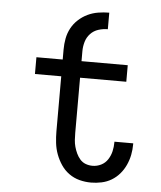

<svg xmlns="http://www.w3.org/2000/svg" viewBox="-53 -789 707 844"><g transform="rotate(5 300.0 -367.5)"><path d="M209 -564Q209 -589 213.5 -613Q218 -637 229.5 -658.5Q241 -680 259.5 -697Q278 -714 300 -724.5Q322 -735 346.5 -739Q371 -743 395 -743V-670Q374 -670 353.5 -663.5Q333 -657 318.5 -641.5Q304 -626 298 -605.5Q292 -585 292 -564ZM380 8Q354 8 329 1.5Q304 -5 283 -20Q262 -35 247.5 -56.5Q233 -78 224 -102Q215 -126 212 -152Q209 -178 209 -203V-446H93V-520H209V-564H292V-520H496V-447H292V-203Q292 -188 293 -172.5Q294 -157 298 -142.5Q302 -128 308.5 -114Q315 -100 325 -88.5Q335 -77 349.5 -71.5Q364 -66 380 -66Q400 -66 418 -75Q436 -84 447 -101Q458 -118 462.5 -137.5Q467 -157 467 -177V-180H550V-176Q550 -152 545.5 -129Q541 -106 531 -84Q521 -62 505.5 -44Q490 -26 470 -14Q450 -2 426.5 3Q403 8 380 8Z"/></g></svg>

Font: Iosevka Extended
Style: Regular
Weight: 400
Width: 7
Monospace: yes
Designer: Belleve Invis
Foundry: Belleve Invis
Version: Version 32.5.0; ttfautohint (v1.8.4)